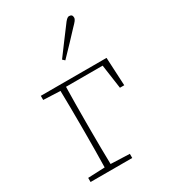

<svg xmlns="http://www.w3.org/2000/svg" viewBox="-183 -836 819 926"><g transform="rotate(-30 226.5 -372.5)"><path d="M43 -457V-480H409L417 -323H393L374 -457H170Q169 -416 168.5 -362Q168 -308 168 -261V-213Q168 -172 168.5 -120Q169 -68 170 -27L275 -23V0H43V-23L137 -27Q138 -68 138.5 -120Q139 -172 139 -213V-261Q139 -306 138.5 -359Q138 -412 137 -453ZM219 -580Q245 -615 271 -650Q297 -685 319 -714Q331 -731 338.5 -738Q346 -745 353 -745Q371 -745 371 -727Q371 -719 364.5 -710.5Q358 -702 343 -687Q320 -662 291 -631.5Q262 -601 231 -569Z"/></g></svg>

Font: Source Serif 4 SmText ExtraLight
Style: Regular
Weight: 200
Designer: Frank Grießhammer
Foundry: Adobe
Version: Version 4.005;hotconv 1.1.0;makeotfexe 2.6.0